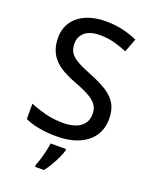

<svg xmlns="http://www.w3.org/2000/svg" viewBox="-171 -815 890 1127"><g transform="rotate(20 274.5 -251.5)"><path d="M504 -192Q504 -97 435 -43.5Q366 10 247 10Q188 10 137 0.5Q86 -9 50 -26V-122Q89 -105 142.5 -91Q196 -77 253 -77Q328 -77 365.5 -106Q403 -135 403 -185Q403 -218 387 -241Q371 -264 335.5 -284Q300 -304 240 -326Q198 -342 164.5 -361Q131 -380 107.5 -404.5Q84 -429 71.5 -462Q59 -495 59 -538Q59 -596 88 -637.5Q117 -679 169 -701.5Q221 -724 290 -724Q348 -724 397.5 -712.5Q447 -701 489 -682L457 -597Q418 -614 375.5 -625Q333 -636 287 -636Q225 -636 193 -609Q161 -582 161 -538Q161 -504 176 -481.5Q191 -459 224 -440.5Q257 -422 313 -400Q374 -376 416.5 -349.5Q459 -323 481.5 -285.5Q504 -248 504 -192ZM327 70Q322 89 309.5 116Q297 143 281 170.5Q265 198 247 221H191V209Q199 191 207 164.5Q215 138 221.5 110Q228 82 230 61H327Z"/></g></svg>

Font: Noto Sans New Tai Lue Medium
Style: Regular
Weight: 500
Version: Version 2.003